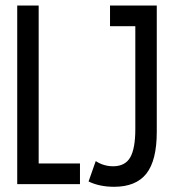

<svg xmlns="http://www.w3.org/2000/svg" viewBox="-20 -679 640 708"><path d="M43.5 0V-658.7H122.6V-76.2H274.9V0ZM333 -85Q362.3 -65.9 397 -65.9Q441.4 -65.9 460.2 -98.6Q479 -131.3 479 -203.1V-582.5H385.7V-658.7H558.1V-192.9Q558.1 -87.4 519.8 -38.8Q481.4 9.8 400.9 9.8Q346.7 9.8 306.6 -9.8Z"/></svg>

Font: Liberation Mono
Style: Regular
Weight: 400
Monospace: yes
Designer: Steve Matteson
Foundry: Ascender Corporation
Version: Version 2.1.5